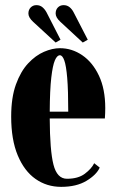

<svg xmlns="http://www.w3.org/2000/svg" viewBox="-20 -717 452 747"><path d="M218 10Q162 10 118.2 -20.8Q74.5 -51.5 49 -112.5Q23.5 -173.5 23.5 -263.5Q23.5 -337.5 42 -388.5Q60.5 -439.5 89.5 -470.5Q118.5 -501.5 151.2 -515.5Q184 -529.5 213 -529.5Q260 -529.5 300.2 -502Q340.5 -474.5 365 -422.5Q389.5 -370.5 389.5 -296.5Q389.5 -277 388 -256H173.5Q174 -131.5 188 -76.5Q202 -21.5 240.5 -21.5Q284 -21.5 310 -41Q336 -60.5 346.5 -82L368 -65Q355.5 -37 316.5 -13.5Q277.5 10 218 10ZM213 -502Q202 -502 193.5 -482.2Q185 -462.5 179.5 -414.8Q174 -367 173.5 -282.5H245.5Q245.5 -366 241.5 -413.8Q237.5 -461.5 230.2 -481.8Q223 -502 213 -502ZM302 -551.5 215 -632Q196.5 -649 196.5 -664.5Q196.5 -679 205.2 -688Q214 -697 227.5 -697Q241 -697 250.8 -689Q260.5 -681 266.5 -669L321.5 -562.5ZM196.5 -551.5 109 -632Q90.5 -649 90.5 -664.5Q90.5 -679 99.5 -688Q108.5 -697 121.5 -697Q135.5 -697 145 -689Q154.5 -681 161 -669L215.5 -562.5Z"/></svg>

Font: Imbue 50pt Black
Style: Regular
Weight: 900
Designer: Tyler Finck
Foundry: Etcetera Type Company
Version: Version 1.102; ttfautohint (v1.8.3)